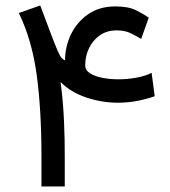

<svg xmlns="http://www.w3.org/2000/svg" viewBox="-20 -672 611 692"><path d="M400.9 -562.5Q429.7 -562.5 450.4 -552.5Q471.2 -542.5 488.8 -531.7L516.1 -608.4Q498 -621.1 470.5 -635Q442.9 -648.9 395.5 -648.9Q338.4 -648.9 297.9 -620.8Q257.3 -592.8 235.8 -548.1Q214.4 -503.4 214.4 -454.1Q207.5 -457.5 201.9 -463.6Q196.3 -469.7 188 -488.5Q179.7 -507.3 164.1 -548.3L125 -652.3L47.9 -625Q95.7 -526.4 112.5 -400.4Q129.4 -274.4 129.4 -110.8V0H213.4V-109.4Q213.4 -136.2 212.9 -166.7Q212.4 -197.3 210.9 -231Q209.5 -264.6 206.5 -301Q203.6 -337.4 198.2 -376.5Q234.9 -339.4 291 -320.6Q347.2 -301.8 404.8 -301.8Q437.5 -301.8 470.9 -307.6Q504.4 -313.5 537.6 -325.2L526.4 -409.7Q505.4 -398.4 472.9 -392.3Q440.4 -386.2 406.2 -386.2Q376 -386.2 348.6 -391.6Q321.3 -397 304.2 -408Q287.1 -418.9 287.1 -436.5Q287.1 -469.7 300.8 -498.3Q314.5 -526.9 339.8 -544.7Q365.2 -562.5 400.9 -562.5Z"/></svg>

Font: Vazirmatn
Style: Regular
Weight: 400
Designer: Saber Rastikerdar
Foundry: Saber Rastikerdar
Version: Version 33.003;September 2, 2022;FontCreator 14.0.0.2862 64-